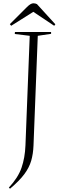

<svg xmlns="http://www.w3.org/2000/svg" viewBox="-20 -925 357 1169"><path d="M161 -707 70 -718 71 -730H291V-719L210 -707L184 -39Q182 12 170 53.5Q158 95 128 135.5Q98 176 41 224L34 217Q90 157 111 96.5Q132 36 135 -40ZM317 -777 310 -768 183 -853 48 -768 40 -778 144 -882Q167 -905 183 -905Q195 -905 205 -900Z"/></svg>

Font: Display Extralight
Style: Italic
Weight: 200
Italic angle: -2°
Designer: Latin by Veronika Burian and Jose Scaglione. Greek by Irene Vlachou. Cyrillic by Vera Evstafieva
Foundry: TypeTogether
Version: Version 3.002